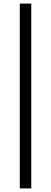

<svg xmlns="http://www.w3.org/2000/svg" viewBox="-20 -828 284 1068"><path d="M154 -808V220H90V-808Z"/></svg>

Font: EncodeSans
Style: Light
Weight: 300
Designer: Pablo Impallari, Andres Torresi
Foundry: Pablo Impallari, Andres Torresi
Version: Version 1.000; ttfautohint (v1.4.1)